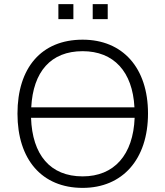

<svg xmlns="http://www.w3.org/2000/svg" viewBox="-20 -906 805 934"><path d="M65 -353C65 -131 183 8 382 8C576 8 700 -131 700 -354C700 -576 577 -713 382 -713C181 -713 65 -576 65 -353ZM431 -813H504V-886H431ZM264 -813H337V-886H264ZM131 -333H635C628 -152 535 -48 382 -48C224 -48 137 -153 131 -333ZM132 -384C141 -557 227 -657 382 -657C533 -657 625 -558 634 -384Z"/></svg>

Font: Poppy and Pepper Light
Style: Regular
Weight: 300
Designer: Thy Ha
Foundry: Thy Ha
Version: Version 0.001;Glyphs 3.2 (3227)